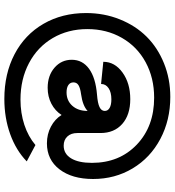

<svg xmlns="http://www.w3.org/2000/svg" viewBox="20 -720 803 883"><g transform="rotate(90 421.5 -278.5)"><path d="M435.1 103Q318.8 103 229 55.9Q139.2 8.8 89.6 -76.9Q40 -162.6 40 -272.9Q40 -356 69.1 -428.2Q98.1 -500.5 148.7 -551.3Q199.2 -602.1 271 -631.1Q342.8 -660.2 425.8 -660.2Q532.7 -660.2 619.1 -614.3Q705.6 -568.4 754.4 -487.1Q803.2 -405.8 803.2 -305.2Q803.2 -208.5 758.8 -150.6Q714.4 -92.8 639.2 -92.8Q597.2 -92.8 562.5 -111.1Q527.8 -129.4 508.8 -160.2Q489.7 -130.4 457 -113.3Q424.3 -96.2 383.8 -96.2Q327.6 -96.2 291.3 -127.7Q254.9 -159.2 254.9 -207Q254.9 -256.3 296.4 -286.6Q337.9 -316.9 416 -323.2Q454.6 -326.2 472.4 -334.7Q490.2 -343.3 490.2 -358.9Q490.2 -373 476.3 -381.1Q462.4 -389.2 437 -389.2Q404.3 -389.2 385.3 -376.2Q366.2 -363.3 366.2 -341.8L264.2 -352.1Q264.2 -404.8 313.5 -440.4Q362.8 -476.1 436 -476.1Q508.3 -476.1 550 -439.2Q591.8 -402.3 591.8 -338.9V-232.9Q591.8 -203.6 607.7 -186.8Q623.5 -169.9 649.9 -169.9Q687.5 -169.9 708.3 -204.1Q729 -238.3 729 -299.8Q729 -425.8 645.3 -505.9Q561.5 -585.9 429.2 -585.9Q338.4 -585.9 266.4 -546.9Q194.3 -507.8 154.1 -437.5Q113.8 -367.2 113.8 -278.8Q113.8 -189.9 155 -119.6Q196.3 -49.3 270.3 -10.3Q344.2 28.8 438 28.8Q500 28.8 554 11Q607.9 -6.8 647 -40L722.2 0Q671.4 49.3 596.7 76.2Q522 103 435.1 103ZM404.8 -183.1Q442.9 -183.1 466.6 -209.7Q490.2 -236.3 490.2 -279.8Q466.3 -257.3 414.1 -250Q384.8 -246.1 371.8 -238Q358.9 -230 358.9 -214.8Q358.9 -199.7 371.1 -191.4Q383.3 -183.1 404.8 -183.1Z"/></g></svg>

Font: Uncut Sans
Style: Bold
Weight: 700
Designer: Kasper Nordkvist
Foundry: UNCUT.wtf
Version: Version 1.304;Glyphs 3.2 (3246)